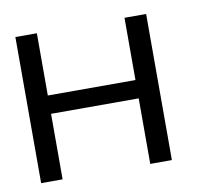

<svg xmlns="http://www.w3.org/2000/svg" viewBox="-59 -522 663 589"><g transform="rotate(-10 273.0 -227.5)"><path d="M431.2 0H363.8V-204.1H90.8V0H23.9V-455.1H90.8V-261.2H363.8V-455.1H431.2Z"/></g></svg>

Font: Anonymous Pro
Style: Regular
Weight: 400
Monospace: yes
Designer: Mark Simonson
Version: Version 1.002